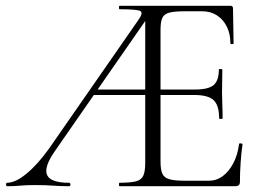

<svg xmlns="http://www.w3.org/2000/svg" viewBox="-20 -645 911 665"><path d="M5 0Q1 0 1 -6Q1 -12 5 -12Q34 -12 73 -44.5Q112 -77 151 -132L458 -574Q477 -600 466.5 -606.5Q456 -613 394 -613Q392 -613 392 -619Q392 -625 394 -625H778Q787 -625 787 -616L789 -495Q789 -492 783.5 -492Q778 -492 778 -495Q778 -528 765.5 -553Q753 -578 731 -592Q709 -606 680 -606H622Q586 -606 567.5 -601.5Q549 -597 542.5 -583.5Q536 -570 536 -543V-85Q536 -57 542.5 -43Q549 -29 567.5 -24Q586 -19 622 -19H703Q730 -19 751.5 -35Q773 -51 788 -79.5Q803 -108 808 -146Q808 -149 814 -148.5Q820 -148 820 -145Q816 -119 813.5 -82.5Q811 -46 811 -15Q811 0 795 0H394Q392 0 392 -6Q392 -12 394 -12Q432 -12 451 -17Q470 -22 476.5 -37Q483 -52 483 -81V-588L505 -604L171 -123Q131 -66 143 -39Q155 -12 219 -12Q224 -12 224 -6Q224 0 219 0Q189 0 164 -2Q139 -4 101 -4Q69 -4 50 -2Q31 0 5 0ZM290 -316 305 -335H511L518 -316ZM739 -235Q739 -280 720 -298Q701 -316 653 -316H511V-335H656Q702 -335 720 -350.5Q738 -366 738 -404Q738 -406 744 -406Q750 -406 750 -404Q750 -375 749.5 -359Q749 -343 749 -325Q749 -303 750 -281.5Q751 -260 751 -235Q751 -233 745 -233Q739 -233 739 -235Z"/></svg>

Font: Cormorant Light Light
Style: Regular
Weight: 300
Version: Version 4.000